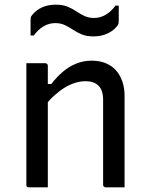

<svg xmlns="http://www.w3.org/2000/svg" viewBox="-20 -803 640 823"><path d="M514 0Q492 0 473.5 0Q455 0 433 0Q430 0 427.5 -1.5Q425 -3 423.5 -5Q422 -7 422 -11Q422 -72 422 -132.5Q422 -193 422 -253.5Q422 -314 422 -375Q422 -416 402.5 -435.5Q383 -455 347 -455Q326 -455 304 -448.5Q282 -442 260 -429Q238 -416 215.5 -396Q193 -376 170 -348V-443H200Q223 -473 249.5 -495.5Q276 -518 307 -530.5Q338 -543 373 -543Q407 -543 433.5 -532Q460 -521 477.5 -501Q495 -481 504.5 -453.5Q514 -426 514 -393Q514 -345 514 -297Q514 -249 514 -200.5Q514 -152 514 -103Q514 -77 514 -51.5Q514 -26 514 0ZM185 0Q171 0 158 0Q145 0 132 0Q119 0 104 0Q101 0 99 -0.5Q97 -1 95.5 -2.5Q94 -4 93.5 -6Q93 -8 93 -11Q93 -64 93 -117Q93 -170 93 -222Q93 -274 93 -327Q93 -380 93 -433Q93 -465 93 -490.5Q93 -516 93 -532Q109 -532 122.5 -532Q136 -532 148.5 -532Q161 -532 174 -532Q178 -532 180 -530.5Q182 -529 183.5 -527Q185 -525 185 -521Q185 -435 185 -348Q185 -261 185 -174Q185 -87 185 0ZM383 -726Q410 -726 433.5 -740Q457 -754 475 -779H489Q489 -768 489 -756Q489 -744 489 -733Q489 -722 489 -713Q489 -706 488 -702Q487 -698 481 -690Q466 -671 440 -659Q414 -647 381 -647Q351 -647 330.5 -655.5Q310 -664 293 -675.5Q276 -687 258 -695.5Q240 -704 217 -704Q190 -704 166.5 -690Q143 -676 125 -651H111Q111 -662 111 -674Q111 -686 111 -697.5Q111 -709 111 -717Q111 -724 112 -728.5Q113 -733 119 -740Q135 -760 160.5 -771.5Q186 -783 219 -783Q249 -783 269.5 -774.5Q290 -766 307 -754.5Q324 -743 342 -734.5Q360 -726 383 -726Z"/></svg>

Font: Recursive
Style: Regular
Weight: 400
Version: Version 1.085